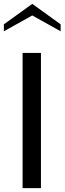

<svg xmlns="http://www.w3.org/2000/svg" viewBox="-37 -974 334 994"><path d="M175 0H80V-700H175ZM277 -812 130 -894 -17 -812V-848L130 -954L277 -848Z"/></svg>

Font: Cabin
Style: Regular
Weight: 400
Designer: Pablo Impallari
Foundry: Pablo Impallari
Version: Version 1.007